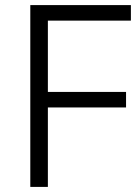

<svg xmlns="http://www.w3.org/2000/svg" viewBox="-20 -734 550 754"><path d="M168 0V-312H475V-373H168V-653H494V-714H99V0Z"/></svg>

Font: Noto Sans Syriac Light
Style: Regular
Weight: 300
Designer: Patrick Giasson and the Monotype Design Team
Foundry: Monotype Imaging Inc.
Version: Version 3.000